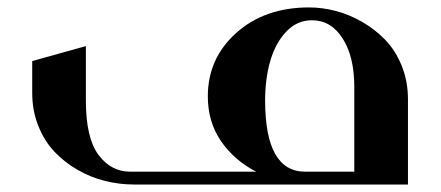

<svg xmlns="http://www.w3.org/2000/svg" viewBox="-20 -492 1175 512"><path d="M209 -369.1V-224.1Q209 -124.5 242.4 -79.3Q275.9 -34.2 327.1 -34.2H663.1Q604.5 -64.5 569.3 -115.7Q534.2 -167 534.2 -234.9Q534.2 -336.4 610.1 -404.3Q686 -472.2 804.2 -472.2Q838.9 -472.2 875 -462.9Q911.1 -453.6 945.8 -433.6Q980.5 -413.6 1007.6 -385.5Q1034.7 -357.4 1051.3 -316.4Q1067.9 -275.4 1067.9 -227.1V0H336.9Q298.3 0 260 -9.5Q221.7 -19 186.5 -39.3Q151.4 -59.6 124.8 -87.9Q98.1 -116.2 82 -156.7Q65.9 -197.3 65.9 -244.1V-329.1ZM793.9 -34.2H924.8V-259.8Q924.8 -340.8 893.8 -389.4Q862.8 -438 812 -438Q772 -438 743.2 -407.5Q714.4 -377 700.7 -329.3Q687 -281.7 687 -224.1Q687 -34.2 793.9 -34.2Z"/></svg>

Font: Laureen pro
Style: Bold
Weight: 700
Designer: Ahmed zaza
Foundry: zazatype
Version: Version 1.000